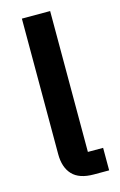

<svg xmlns="http://www.w3.org/2000/svg" viewBox="-115 -790 524 840"><g transform="rotate(-15 147.0 -370.0)"><path d="M202 0Q136 0 105 -33Q74 -66 74 -126V-740H202V-102H271V0Z"/></g></svg>

Font: IBM Plex Sans KR SemiBold
Style: Regular
Weight: 600
Designer: Mike Abbink; Paul van der Laan; Pieter van Rosmalen; Wujin Sim; Chorong Kim; Dohee Lee;
Foundry: Sandoll Inc.
Version: Version 1.000